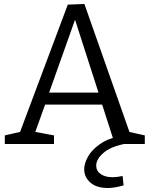

<svg xmlns="http://www.w3.org/2000/svg" viewBox="-20 -720 749 960"><path d="M633 -44 610 -64 704 -43V0H554L487 -209L502 -197H196L210 -209L153 -51L148 -62L250 -43V0H4V-43L96 -64L75 -46L319 -697L402 -700ZM221 -244 213 -257H486L477 -243L346 -650L365 -649ZM520 220Q462 220 431.5 192.5Q401 165 401 127Q401 97 420 63Q439 29 480.5 0Q522 -29 587 -41L601 0Q531 14 496 45.5Q461 77 461 108Q461 134 483 150Q505 166 543 166Q554 166 566.5 164.5Q579 163 593 160L598 207Q576 213 556.5 216.5Q537 220 520 220Z"/></svg>

Font: Pack4
Style: Regular
Weight: 400
Version: Version 2.002